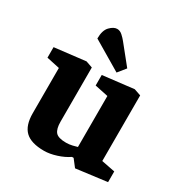

<svg xmlns="http://www.w3.org/2000/svg" viewBox="-173 -867 962 1011"><g transform="rotate(30 307.5 -361.5)"><path d="M236 13Q157 13 121.5 -21Q86 -55 86 -129V-404L7 -421V-485L195 -507L235 -493V-163Q235 -120 251 -101Q267 -82 315 -82Q334 -82 353 -86.5Q372 -91 381 -94V-404L300 -421V-485L488 -507L529 -493V-94L611 -78V-13L424 11L390 -33H380Q351 -13 310.5 0Q270 13 236 13ZM361 -535 184 -640Q184 -690 206.5 -713Q229 -736 250 -736Q267 -736 282 -722.5Q297 -709 308 -695L399 -582Z"/></g></svg>

Font: Faustina ExtraBold
Style: Regular
Weight: 800
Designer: Alfonso Garcia
Foundry: http://www.omnibus-type.com
Version: Version 1.200